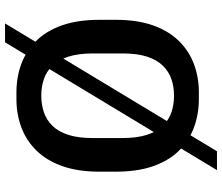

<svg xmlns="http://www.w3.org/2000/svg" viewBox="-78 -700 859 742"><g transform="rotate(-90 351.0 -329.5)"><path d="M339 10Q281 10 230 -8.5Q179 -27 140 -66Q101 -105 79.5 -166Q58 -227 58 -312V-373Q58 -458 80 -519Q102 -580 141 -619Q180 -658 230.5 -676.5Q281 -695 338 -695H364Q423 -695 473.5 -676.5Q524 -658 563 -619Q602 -580 623.5 -519Q645 -458 645 -373V-312Q645 -227 623 -166Q601 -105 562 -66Q523 -27 472.5 -8.5Q422 10 365 10ZM351 -86Q386 -86 415.5 -96Q445 -106 467.5 -129Q490 -152 502.5 -190Q515 -228 515 -285V-399Q515 -456 502.5 -494.5Q490 -533 467.5 -556Q445 -579 415.5 -589Q386 -599 352 -599Q318 -599 288 -589Q258 -579 235.5 -556Q213 -533 200.5 -495Q188 -457 188 -400V-286Q188 -229 200.5 -190.5Q213 -152 235.5 -129Q258 -106 287.5 -96Q317 -86 351 -86ZM64 80 558 -739H631L137 80Z"/></g></svg>

Font: Chivo Medium Medium
Style: Regular
Weight: 500
Version: Version 2.002